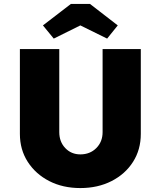

<svg xmlns="http://www.w3.org/2000/svg" viewBox="-20 -949 817 975"><path d="M388 6Q299 6 230 -29.5Q161 -65 121 -127Q81 -189 81 -269V-700H281V-278Q281 -229 311.5 -197Q342 -165 388 -165Q437 -165 469 -197Q501 -229 501 -278V-700H695V-269Q695 -189 655.5 -127Q616 -65 546.5 -29.5Q477 6 388 6ZM253 -753 198 -820 340 -929H437L578 -820L524 -753L388 -820Z"/></svg>

Font: Lexend Deca ExtraBold
Style: Regular
Weight: 800
Designer: Bonnie Shaver-Troup, Thomas Jockin
Foundry: Lexend
Version: Version 1.008; ttfautohint (v1.8.4.7-5d5b)